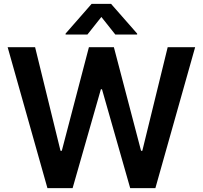

<svg xmlns="http://www.w3.org/2000/svg" viewBox="-20 -971 1047 991"><path d="M782 0H652L506.4 -510.3H500.7L354.8 0H224.8L19.5 -727.3H161.2L292.3 -192.8H299L438.9 -727.3H567.8L708.1 -192.5H714.5L845.5 -727.3H987.2ZM687.9 -792.6H575.3L503.2 -883.5L431.1 -792.6H318.5V-797.6L452.8 -951H553.3L687.9 -797.6Z"/></svg>

Font: Linik Sans SemiBold
Style: Regular
Weight: 600
Designer: Rasmus Andersson (font), Cristiano Sobral (main changes)
Foundry: rsms
Version: Version 3.018;June 1, 2022;FontCreator 14.0.0.2814 64-bit; t